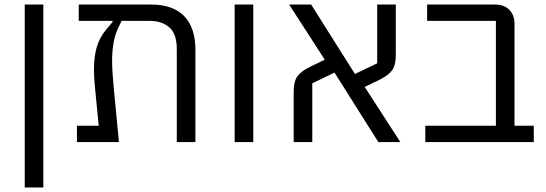

<svg xmlns="http://www.w3.org/2000/svg" viewBox="-20 -626 2405 846"><path d="M89 -606H171V200H89Z M319 -72H415L398 -245Q396 -265 395 -284Q394 -303 394 -320Q394 -377 406.5 -419Q419 -461 448 -496L476 -529V-534H327V-606H645Q742 -606 791.5 -555Q841 -504 841 -407V0H759V-410Q759 -477 726 -505.5Q693 -534 640 -534H516L507 -516Q488 -479 481 -441Q474 -403 474 -358Q474 -332 476 -303Q478 -274 481 -241L504 0H319Z M1014 -606H1096V0H1014Z M1274 -223Q1274 -266 1289.5 -288.5Q1305 -311 1343 -330L1411 -363L1254 -606H1351L1544 -300L1642 -347V-606H1724V-383Q1724 -340 1708.5 -317.5Q1693 -295 1655 -276L1587 -243L1744 0H1647L1454 -306L1356 -259V0H1274Z M1854 -72H2165V-534H1862V-606H2160Q2202 -606 2224.5 -582.5Q2247 -559 2247 -522V-72H2332V0H1854Z"/></svg>

Font: IBM Plex Sans Hebrew
Style: Regular
Weight: 400
Designer: Mike Abbink, Paul van der Laan, Pieter van Rosmalen, Yanek Iontef
Foundry: Bold Monday
Version: Version 1.2